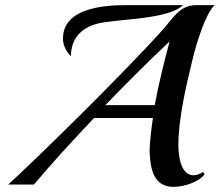

<svg xmlns="http://www.w3.org/2000/svg" viewBox="-20 -718 855 747"><path d="M526 -698C509 -698 489 -698 468 -698C372 -698 225 -682 225 -568C225 -545 234 -522 256 -499C256 -563 291 -610 363 -627C443 -645 635 -642 692 -698ZM743 -698C678 -698 652 -645 612 -601C449 -420 115 -94 12 0H112C185 -87 261 -169 346 -259H575C571 -234 562 -165 562 -127C565 -60 578 9 655 9C701 9 757 -13 776 -40L770 -49C756 -40 744 -36 733 -36C680 -36 674 -121 674 -154C674 -255 704 -384 728 -482C745 -554 780 -665 815 -698ZM640 -557C622 -490 598 -397 582 -309H390C473 -395 558 -480 640 -557Z"/></svg>

Font: Playball
Style: Regular
Weight: 400
Designer: Robert E. Leuschke
Foundry: Robert E. Leuschke
Version: Version 1.001